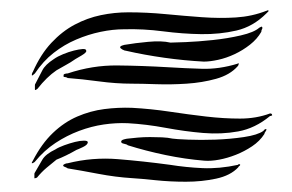

<svg xmlns="http://www.w3.org/2000/svg" viewBox="-20 -484 569 374"><path d="M377 -364Q339 -366 300 -371.5Q261 -377 226 -385Q223 -385 218.5 -387.5Q214 -390 214 -392Q214 -394 218.5 -395.5Q223 -397 225 -397Q242 -400 268.5 -402.5Q295 -405 312 -401Q318 -401 342 -402Q366 -403 394.5 -406Q423 -409 449 -415Q475 -421 485 -430Q489 -432 489 -432H490Q492 -430 490.5 -427.5Q489 -425 489 -422Q481 -408 467 -397Q453 -386 437 -378.5Q421 -371 405 -367.5Q389 -364 377 -364ZM237 -321Q206 -321 172.5 -325.5Q139 -330 112 -332Q109 -334 106 -334Q103 -334 104 -336Q103 -339 106 -340Q109 -341 112 -341Q160 -357 208.5 -356.5Q257 -356 308 -353Q340 -351 373.5 -350Q407 -349 443 -360Q444 -362 445 -360Q445 -357 443 -355Q428 -338 401 -330.5Q374 -323 343.5 -321Q313 -319 284 -320Q255 -321 237 -321ZM48 -341Q47 -340 44.5 -338Q42 -336 42 -338Q42 -341 43 -342Q43 -343 44 -344Q59 -378 80 -400.5Q101 -423 125.5 -436Q150 -449 176.5 -454.5Q203 -460 230 -460Q266 -460 302.5 -456.5Q339 -453 373.5 -450.5Q408 -448 439.5 -450Q471 -452 499 -463Q500 -463 501.5 -464Q503 -465 503 -462L499 -458Q473 -432 440.5 -424.5Q408 -417 372 -417.5Q336 -418 297.5 -423Q259 -428 222 -427Q200 -427 176 -422Q152 -417 128.5 -407Q105 -397 84.5 -381Q64 -365 48 -341ZM90 -347Q71 -334 53 -311Q52 -310 50 -309Q48 -308 48 -310V-318Q48 -320 49 -321Q57 -336 62.5 -347Q68 -358 85 -369Q92 -374 103 -378.5Q114 -383 124 -385.5Q134 -388 141 -388.5Q148 -389 148 -385Q149 -382 139 -376Q129 -370 127 -369Q117 -362 108.5 -357.5Q100 -353 90 -347ZM378 -171Q341 -174 302.5 -182Q264 -190 229 -201Q227 -203 221.5 -204Q216 -205 216 -208Q216 -211 221.5 -212.5Q227 -214 229 -214Q237 -215 248.5 -216Q260 -217 272 -217Q284 -217 295.5 -216.5Q307 -216 316 -214Q322 -213 346.5 -212Q371 -211 399.5 -212Q428 -213 455 -217Q482 -221 493 -229Q495 -232 497 -232.5Q499 -233 499 -232Q499 -230 497 -227.5Q495 -225 495 -223Q486 -209 471 -199Q456 -189 439.5 -182.5Q423 -176 407 -173Q391 -170 378 -171ZM237 -137Q205 -139 171 -145.5Q137 -152 112 -156Q109 -158 106 -159Q103 -160 103 -162Q103 -163 106 -164.5Q109 -166 112 -166Q160 -178 209.5 -174Q259 -170 311 -163Q342 -158 374.5 -156.5Q407 -155 444 -163Q445 -166 448 -163Q448 -162 446 -160.5Q444 -159 444 -158Q429 -142 401 -136Q373 -130 342 -130Q311 -130 282.5 -133Q254 -136 237 -137ZM48 -169Q46 -167 45 -167Q44 -166 42 -166V-167Q42 -168 43 -169Q43 -170 44 -171Q61 -204 83 -225Q105 -246 130.5 -257Q156 -268 183 -271.5Q210 -275 237 -274Q274 -272 310.5 -266.5Q347 -261 381.5 -257Q416 -253 447.5 -253Q479 -253 506 -263Q510 -263 510 -260Q511 -260 509.5 -259Q508 -258 506 -258Q477 -234 444 -228Q411 -222 375.5 -225Q340 -228 302.5 -235Q265 -242 229 -244Q206 -245 182 -241.5Q158 -238 134 -229Q110 -220 88 -205.5Q66 -191 48 -169ZM90 -173Q80 -165 70.5 -157Q61 -149 52 -138Q47 -136 47 -137V-145Q47 -147 48 -148Q56 -162 62.5 -173Q69 -184 88 -193Q94 -197 105 -201Q116 -205 126 -207.5Q136 -210 143.5 -210Q151 -210 151 -207Q151 -202 141.5 -197.5Q132 -193 129 -192Q108 -180 90 -173Z"/></svg>

Font: Akronim
Style: Regular
Weight: 400
Designer: Grzegorz Klimczewski
Foundry: Fonty.PL
Version: Version 1.002